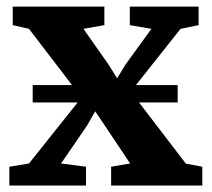

<svg xmlns="http://www.w3.org/2000/svg" viewBox="-20 -576 657 596"><path d="M70 -68.5 221 -258H81.5V-312H203.5L70 -486.5L19.5 -498V-555.5H304V-498L239 -486.5L317 -375.5L343.5 -333L369.5 -375.5L450 -486.5L383 -498V-555.5H596.5V-498L540.5 -486.5L402 -312H531.5V-258H411.5L557 -68L608 -58.5V0H325V-58.5L384 -68.5L305.5 -186L275.5 -230.5L250.5 -186.5L169.5 -68.5L247 -58.5V0H9V-58.5Z"/></svg>

Font: Merriweather
Style: Bold
Weight: 700
Designer: Eben Sorkin
Foundry: Eben Sorkin
Version: Version 2.100; ttfautohint (v1.7.19-72a1) -l 8 -r 50 -G 200 